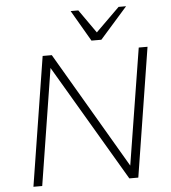

<svg xmlns="http://www.w3.org/2000/svg" viewBox="-61 -990 931 1045"><g transform="rotate(-5 404.5 -467.5)"><path d="M79 0 191 -705H241L614 -69L716 -705H764L652 0H603L228 -636L127 0ZM463 -765 364 -935H406L496 -807L626 -935H667L517 -765Z"/></g></svg>

Font: Nunito Sans 7pt ExtraLight
Style: Italic
Weight: 250
Italic angle: -9°
Designer: Vernon Adams
Foundry: Vernon Adams
Version: Version 3.101;gftools[0.9.27]